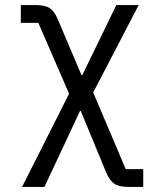

<svg xmlns="http://www.w3.org/2000/svg" viewBox="-20 -536 640 756"><path d="M122 -516Q158 -516 176.5 -503.5Q195 -491 208 -459L301 -240H304L438 -516H526L347 -172L475 130H544V200H484Q448 200 429.5 187Q411 174 398 143L298 -99H295L155 200H67L252 -167L131 -446H62V-516Z"/></svg>

Font: Lilex
Style: Regular
Weight: 400
Monospace: yes
Designer: Mike Abbink, Paul van der Laan, Pieter van Rosmalen, Mikhael Khrustik
Foundry: Mikhael Khrustik
Version: Version 2.510